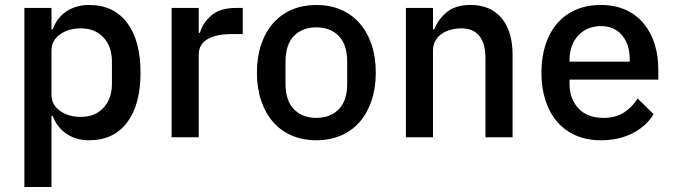

<svg xmlns="http://www.w3.org/2000/svg" viewBox="-20 -552 2710 772"><path d="M78 -520H187V-434H192Q209 -481 247.5 -506.5Q286 -532 338 -532Q437 -532 491 -460.5Q545 -389 545 -260Q545 -131 491 -59.5Q437 12 338 12Q286 12 247.5 -14Q209 -40 192 -86H187V200H78ZM305 -82Q362 -82 396 -118.5Q430 -155 430 -215V-305Q430 -365 396 -401.5Q362 -438 305 -438Q255 -438 221 -413.5Q187 -389 187 -349V-171Q187 -131 221 -106.5Q255 -82 305 -82Z M670 0V-520H779V-420H784Q795 -460 830 -490Q865 -520 927 -520H956V-415H913Q848 -415 813.5 -394Q779 -373 779 -332V0Z M1252 12Q1198 12 1153.5 -7Q1109 -26 1078 -61.5Q1047 -97 1030 -147.5Q1013 -198 1013 -260Q1013 -322 1030 -372.5Q1047 -423 1078 -458.5Q1109 -494 1153.5 -513Q1198 -532 1252 -532Q1306 -532 1350.5 -513Q1395 -494 1426 -458.5Q1457 -423 1474 -372.5Q1491 -322 1491 -260Q1491 -198 1474 -147.5Q1457 -97 1426 -61.5Q1395 -26 1350.5 -7Q1306 12 1252 12ZM1252 -78Q1308 -78 1342 -112.5Q1376 -147 1376 -216V-304Q1376 -373 1342 -407.5Q1308 -442 1252 -442Q1196 -442 1162 -407.5Q1128 -373 1128 -304V-216Q1128 -147 1162 -112.5Q1196 -78 1252 -78Z M1612 0V-520H1721V-434H1726Q1743 -476 1777.5 -504Q1812 -532 1872 -532Q1952 -532 1996.5 -479.5Q2041 -427 2041 -330V0H1932V-316Q1932 -438 1834 -438Q1813 -438 1792.5 -432.5Q1772 -427 1756 -416Q1740 -405 1730.5 -388Q1721 -371 1721 -348V0Z M2396 12Q2340 12 2296 -7Q2252 -26 2221 -61.5Q2190 -97 2173.5 -147.5Q2157 -198 2157 -260Q2157 -322 2173.5 -372.5Q2190 -423 2221 -458.5Q2252 -494 2296 -513Q2340 -532 2396 -532Q2453 -532 2496.5 -512Q2540 -492 2569 -456.5Q2598 -421 2612.5 -374Q2627 -327 2627 -273V-232H2270V-215Q2270 -155 2305.5 -116.5Q2341 -78 2407 -78Q2455 -78 2488 -99Q2521 -120 2544 -156L2608 -93Q2579 -45 2524 -16.5Q2469 12 2396 12ZM2396 -447Q2368 -447 2344.5 -437Q2321 -427 2304.5 -409Q2288 -391 2279 -366Q2270 -341 2270 -311V-304H2512V-314Q2512 -374 2481 -410.5Q2450 -447 2396 -447Z"/></svg>

Font: IBM Plex Sans Thai Looped Medium
Style: Regular
Weight: 500
Designer: Mike Abbink, Paul van der Laan, Pieter van Rosmalen, Ben Mitchell, Mark Frömberg
Foundry: Bold Monday
Version: Version 1.1